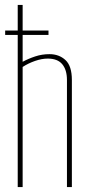

<svg xmlns="http://www.w3.org/2000/svg" viewBox="-20 -760 364 780"><path d="M52 0V-618H1V-636H52V-740H72V-636H177V-618H72V-509Q96 -522 123.5 -531Q151 -540 181 -540Q220 -540 246 -516Q272 -492 272 -435V0H252V-435Q252 -476 233 -499Q214 -522 174 -522Q150 -522 122.5 -512.5Q95 -503 72 -488V0Z"/></svg>

Font: Georama Condensed Thin
Style: Regular
Weight: 100
Width: 3
Designer: Jean-Baptiste Levee
Foundry: Production Type
Version: Version 1.000